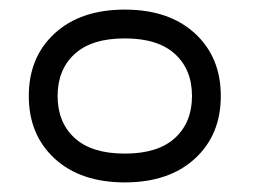

<svg xmlns="http://www.w3.org/2000/svg" viewBox="-20 -380 560 400"><path d="M344.5 -267.5Q309 -300 240 -300Q171 -300 135.5 -267.5Q100 -235 100 -180Q100 -125 135.5 -92.5Q171 -60 240 -60Q309 -60 344.5 -92.5Q380 -125 380 -180Q380 -235 344.5 -267.5ZM94 -310.5Q148 -360 240 -360Q332 -360 386 -310.5Q440 -261 440 -180Q440 -99 386 -49.5Q332 0 240 0Q148 0 94 -49.5Q40 -99 40 -180Q40 -261 94 -310.5Z"/></svg>

Font: SOV_Station
Style: Bold
Weight: 700
Version: Version 1.00